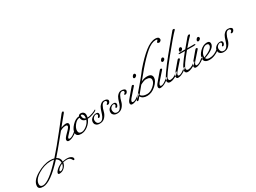

<svg xmlns="http://www.w3.org/2000/svg" viewBox="-455 -1118 2733 2046"><g transform="rotate(-30 911.5 -95.5)"><path d="M-116 239Q-95 239 -78.5 220Q-62 201 -59 176Q-87 187 -104.5 204.5Q-122 222 -122 230.5Q-122 239 -116 239ZM-151 93Q-233 93 -309 140.5Q-385 188 -385 244Q-385 276 -349 276Q-276 276 -113 97Q-128 93 -151 93ZM147 -14Q176 -14 229 -62Q232 -66 235.5 -66Q239 -66 239 -61Q239 -49 198.5 -23Q158 3 126 3Q104 3 104 -20Q104 -38 148.5 -81Q193 -124 193 -139Q193 -154 175 -154Q144 -155 114 -138L105 -133Q97 -124 30.5 -42Q-36 40 -84 94Q-42 114 -42 159V161Q-14 154 13 154Q40 154 60 165.5Q80 177 80 194Q80 197 77.5 202Q75 207 69 207Q63 207 59.5 199Q56 191 50 184Q34 165 6 165Q-22 165 -42 171Q-47 205 -73.5 230.5Q-100 256 -136 256Q-151 256 -151 244Q-151 228 -124.5 203.5Q-98 179 -59 165Q-59 123 -94 105Q-264 290 -354 290Q-412 290 -412 252Q-412 188 -322.5 134.5Q-233 81 -152 81Q-124 81 -103 87Q-20 -6 85.5 -140Q191 -274 202 -288Q213 -302 222 -302Q231 -302 231 -293Q231 -288 226 -281Q125 -160 125 -157Q129 -161 152 -167Q175 -173 187 -173Q218 -173 218 -147Q218 -121 175.5 -78Q133 -35 133 -24.5Q133 -14 147 -14Z M369 -164Q369 -123 402 -115Q403 -120 403 -135.5Q403 -151 395 -161.5Q387 -172 378 -172Q369 -172 369 -164ZM398 -100Q349 -105 346 -154Q312 -153 282.5 -116.5Q253 -80 253 -47Q253 -10 292 -10Q318 -10 352 -36.5Q386 -63 398 -100ZM219 -39Q219 -79 261.5 -124Q304 -169 348 -170Q357 -189 378.5 -189Q400 -189 412.5 -176.5Q425 -164 425 -144.5Q425 -125 421 -113Q450 -113 486 -127Q522 -141 529 -148L534 -143Q534 -141 526 -134Q518 -127 483 -114Q448 -101 417 -100Q401 -58 361 -26.5Q321 5 278 5Q219 5 219 -39Z M444 -39Q444 -69 468 -88Q492 -107 520.5 -107Q549 -107 549 -82Q549 -71 541.5 -60Q534 -49 525.5 -49Q517 -49 517 -55.5Q517 -62 523.5 -68Q530 -74 530 -80Q530 -97 514 -97Q498 -97 483.5 -82.5Q469 -68 469 -48.5Q469 -29 479 -16Q489 -3 510.5 -3Q532 -3 547.5 -21.5Q563 -40 571 -66.5Q579 -93 588.5 -120Q598 -147 617.5 -165.5Q637 -184 660 -184Q683 -184 696 -176.5Q709 -169 709 -157Q709 -145 699.5 -134Q690 -123 679 -123Q668 -123 667 -128Q667 -136 678 -142Q684 -144 684 -156Q684 -172 662 -172Q640 -172 625 -143.5Q610 -115 602.5 -81.5Q595 -48 570 -19.5Q545 9 503 9Q477 9 462 -3Q447 -15 446 -27Z M659 -39Q659 -69 683 -88Q707 -107 735.5 -107Q764 -107 764 -82Q764 -71 756.5 -60Q749 -49 740.5 -49Q732 -49 732 -55.5Q732 -62 738.5 -68Q745 -74 745 -80Q745 -97 729 -97Q713 -97 698.5 -82.5Q684 -68 684 -48.5Q684 -29 694 -16Q704 -3 725.5 -3Q747 -3 762.5 -21.5Q778 -40 786 -66.5Q794 -93 803.5 -120Q813 -147 832.5 -165.5Q852 -184 875 -184Q898 -184 911 -176.5Q924 -169 924 -157Q924 -145 914.5 -134Q905 -123 894 -123Q883 -123 882 -128Q882 -136 893 -142Q899 -144 899 -156Q899 -172 877 -172Q855 -172 840 -143.5Q825 -115 817.5 -81.5Q810 -48 785 -19.5Q760 9 718 9Q692 9 677 -3Q662 -15 661 -27Z M1068 -226Q1054 -226 1054 -239Q1054 -248 1063 -258.5Q1072 -269 1079.5 -269Q1087 -269 1091.5 -264.5Q1096 -260 1096 -251Q1096 -242 1085.5 -234Q1075 -226 1068 -226ZM913 -25Q913 -41 939 -69L1014 -154Q1020 -160 1020 -164Q1020 -168 1016.5 -171Q1013 -174 1007.5 -174Q1002 -174 998 -170.5Q994 -167 982.5 -153Q971 -139 951 -115.5Q931 -92 924.5 -84Q918 -76 910 -66.5Q902 -57 897 -51Q884 -33 884 -20Q884 3 906 3Q938 3 978.5 -23Q1019 -49 1019 -61Q1019 -66 1015.5 -66Q1012 -66 1009 -62Q956 -14 927 -14Q913 -14 913 -25Z M1092 -130 1022 -45Q1040 -12 1098 -12Q1139 -12 1179.5 -48Q1220 -84 1220 -117Q1220 -155 1161 -155Q1138 -155 1092 -130ZM1011 -33Q985 3 975 3Q965 3 965 -3.5Q965 -10 976 -22Q1131 -201 1180 -269Q1267 -370 1337.5 -425.5Q1408 -481 1466 -481Q1510 -481 1510 -449Q1510 -434 1489 -423Q1463 -423 1463 -434Q1463 -440 1471.5 -447.5Q1480 -455 1480 -460Q1480 -465 1459 -465Q1410 -465 1347.5 -412.5Q1285 -360 1202 -263Q1200 -262 1114 -157Q1147 -176 1187 -176Q1248 -176 1248 -129Q1248 -87 1197 -40.5Q1146 6 1089 6Q1032 6 1011 -33Z M1415 -226Q1401 -226 1401 -239Q1401 -248 1410 -258.5Q1419 -269 1426.5 -269Q1434 -269 1438.5 -264.5Q1443 -260 1443 -251Q1443 -242 1432.5 -234Q1422 -226 1415 -226ZM1260 -25Q1260 -41 1286 -69L1361 -154Q1367 -160 1367 -164Q1367 -168 1363.5 -171Q1360 -174 1354.5 -174Q1349 -174 1345 -170.5Q1341 -167 1329.5 -153Q1318 -139 1298 -115.5Q1278 -92 1271.5 -84Q1265 -76 1257 -66.5Q1249 -57 1244 -51Q1231 -33 1231 -20Q1231 3 1253 3Q1285 3 1325.5 -23Q1366 -49 1366 -61Q1366 -66 1362.5 -66Q1359 -66 1356 -62Q1303 -14 1274 -14Q1260 -14 1260 -25Z M1695 -466V-463Q1695 -457 1690 -454Q1646 -412 1507 -240Q1368 -68 1368 -43.5Q1368 -19 1392 -19Q1400 -19 1418 -24Q1450 -37 1465 -51.5Q1480 -66 1483.5 -66Q1487 -66 1487 -60Q1487 -54 1469 -38.5Q1451 -23 1424 -11Q1397 1 1375 1Q1342 1 1342 -30Q1342 -49 1391 -118.5Q1440 -188 1495.5 -256.5Q1551 -325 1609 -394.5Q1667 -464 1670.5 -468Q1674 -472 1684.5 -472Q1695 -472 1695 -466Z M1634 -226Q1620 -226 1620 -239Q1620 -248 1629 -258.5Q1638 -269 1645.5 -269Q1653 -269 1657.5 -264.5Q1662 -260 1662 -251Q1662 -242 1651.5 -234Q1641 -226 1634 -226ZM1479 -25Q1479 -41 1505 -69L1580 -154Q1586 -160 1586 -164Q1586 -168 1582.5 -171Q1579 -174 1573.5 -174Q1568 -174 1564 -170.5Q1560 -167 1548.5 -153Q1537 -139 1517 -115.5Q1497 -92 1490.5 -84Q1484 -76 1476 -66.5Q1468 -57 1463 -51Q1450 -33 1450 -20Q1450 3 1472 3Q1504 3 1544.5 -23Q1585 -49 1585 -61Q1585 -66 1581.5 -66Q1578 -66 1575 -62Q1522 -14 1493 -14Q1479 -14 1479 -25Z M1807 -334V-331Q1807 -325 1790.5 -310.5Q1774 -296 1711 -221H1794Q1806 -221 1806 -215Q1806 -207 1782 -207H1699Q1585 -71 1585 -41Q1585 -19 1609 -19Q1617 -19 1635 -24Q1667 -37 1682 -51.5Q1697 -66 1700.5 -66Q1704 -66 1704 -60Q1704 -54 1686 -38.5Q1668 -23 1641 -11Q1614 1 1592 1Q1559 1 1559 -33Q1559 -67 1674 -208Q1631 -208 1615.5 -208.5Q1600 -209 1600 -214.5Q1600 -220 1617 -222H1686Q1760 -312 1773 -326Q1786 -340 1796.5 -340Q1807 -340 1807 -334Z M1853 -226Q1839 -226 1839 -239Q1839 -248 1848 -258.5Q1857 -269 1864.5 -269Q1872 -269 1876.5 -264.5Q1881 -260 1881 -251Q1881 -242 1870.5 -234Q1860 -226 1853 -226ZM1698 -25Q1698 -41 1724 -69L1799 -154Q1805 -160 1805 -164Q1805 -168 1801.5 -171Q1798 -174 1792.5 -174Q1787 -174 1783 -170.5Q1779 -167 1767.5 -153Q1756 -139 1736 -115.5Q1716 -92 1709.5 -84Q1703 -76 1695 -66.5Q1687 -57 1682 -51Q1669 -33 1669 -20Q1669 3 1691 3Q1723 3 1763.5 -23Q1804 -49 1804 -61Q1804 -66 1800.5 -66Q1797 -66 1794 -62Q1741 -14 1712 -14Q1698 -14 1698 -25Z M1819 -52V-45Q1931 -88 1931 -131Q1931 -153 1903.5 -153Q1876 -153 1847.5 -119Q1819 -85 1819 -52ZM1956 -139Q1956 -79 1822 -35Q1830 -12 1866 -12Q1927 -12 1982 -62Q1985 -66 1988.5 -66Q1992 -66 1992 -59.5Q1992 -53 1974 -38Q1956 -23 1923 -9Q1890 5 1858 5Q1790 5 1790 -45Q1790 -86 1831.5 -128Q1873 -170 1921 -170Q1956 -170 1956 -139Z M1970 -39Q1970 -69 1994 -88Q2018 -107 2046.5 -107Q2075 -107 2075 -82Q2075 -71 2067.5 -60Q2060 -49 2051.5 -49Q2043 -49 2043 -55.5Q2043 -62 2049.5 -68Q2056 -74 2056 -80Q2056 -97 2040 -97Q2024 -97 2009.5 -82.5Q1995 -68 1995 -48.5Q1995 -29 2005 -16Q2015 -3 2036.5 -3Q2058 -3 2073.5 -21.5Q2089 -40 2097 -66.5Q2105 -93 2114.5 -120Q2124 -147 2143.5 -165.5Q2163 -184 2186 -184Q2209 -184 2222 -176.5Q2235 -169 2235 -157Q2235 -145 2225.5 -134Q2216 -123 2205 -123Q2194 -123 2193 -128Q2193 -136 2204 -142Q2210 -144 2210 -156Q2210 -172 2188 -172Q2166 -172 2151 -143.5Q2136 -115 2128.5 -81.5Q2121 -48 2096 -19.5Q2071 9 2029 9Q2003 9 1988 -3Q1973 -15 1972 -27Z"/></g></svg>

Font: Miss Fajardose
Style: Regular
Weight: 400
Version: Version 1.000